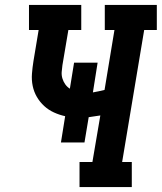

<svg xmlns="http://www.w3.org/2000/svg" viewBox="-20 -755 653 775"><path d="M301 0V-101H353L385 -289Q373 -287 361.5 -285.5Q350 -284 338 -282L321 -180H226L243 -286Q220 -291 198 -301Q176 -311 158.5 -327Q141 -343 129 -363.5Q117 -384 112 -408Q107 -432 109 -457.5Q111 -483 115 -508L136 -634H97V-735H308V-634H256L232 -492Q230 -478 229 -464.5Q228 -451 232 -438Q236 -425 243.5 -414.5Q251 -404 262 -397L279 -502H374L355 -382Q366 -384 378 -386.5Q390 -389 402 -392L442 -634H403V-735H613V-634H562L473 -101H512V0Z"/></svg>

Font: Iosevka Curly Slab ExObl
Style: Bold
Weight: 700
Width: 7
Italic angle: -9°
Monospace: yes
Designer: Belleve Invis
Foundry: Belleve Invis
Version: Version 11.0.0; ttfautohint (v1.8.3)